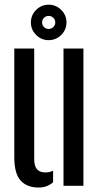

<svg xmlns="http://www.w3.org/2000/svg" viewBox="-20 -812 436 839"><path d="M42.5 -124V-600H129.5V-117Q129.5 -86.5 141.5 -72.5Q153.5 -58.5 179.5 -58.5Q196 -58.5 212 -66V-15.5Q186.5 7.5 148.5 7.5Q98 7.5 70.2 -23Q42.5 -53.5 42.5 -124ZM257.5 0V-600H344.5V0ZM192.5 -636.5Q161 -636.5 138 -659.2Q115 -682 115 -714Q115 -746 138 -768.8Q161 -791.5 192.5 -791.5Q224.5 -791.5 247.5 -768.8Q270.5 -746 270.5 -714Q270.5 -682 247.5 -659.2Q224.5 -636.5 192.5 -636.5ZM192.5 -685.5Q204.5 -685.5 213 -693.8Q221.5 -702 221.5 -714Q221.5 -726 213 -734.2Q204.5 -742.5 192.5 -742.5Q180.5 -742.5 172.2 -734.2Q164 -726 164 -714Q164 -702 172.2 -693.8Q180.5 -685.5 192.5 -685.5Z"/></svg>

Font: Big Shoulders Stencil Display Thin SemiBold
Style: Regular
Weight: 600
Version: Version 2.001